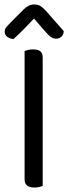

<svg xmlns="http://www.w3.org/2000/svg" viewBox="-20 -834 305 859"><path d="M90 -363H171V-2Q166 0 156 2.5Q146 5 134 5Q112 5 101 -4Q90 -13 90 -32ZM171 -296H90V-606Q95 -608 105.5 -610.5Q116 -613 128 -613Q150 -613 160.5 -604.5Q171 -596 171 -576ZM132 -751Q116 -734 92.5 -709.5Q69 -685 40 -659Q23 -661 12 -669.5Q1 -678 1 -692Q1 -704 8.5 -713Q16 -722 27 -733L86 -792Q108 -814 133 -814Q149 -814 160 -807.5Q171 -801 183 -788L265 -695Q265 -680 255.5 -670.5Q246 -661 231 -661Q220 -661 210 -667Q200 -673 186 -689Z"/></svg>

Font: Baloo Paaji 2
Style: Regular
Weight: 400
Designer: Shuchita Grover, Noopur Datye and Ek Type
Foundry: Ek Type
Version: Version 1.700